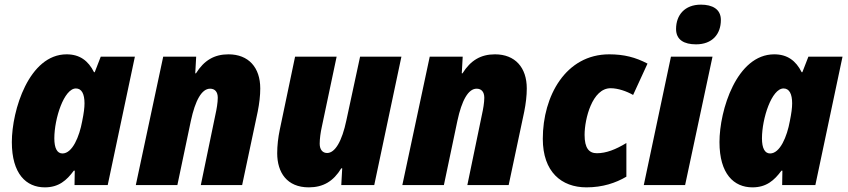

<svg xmlns="http://www.w3.org/2000/svg" viewBox="-20 -797 3651 827"><path d="M173 10C233 10 267 -20 298 -62H302L301 0H444L561 -553H414L388 -486H385C360 -536 323 -563 267 -563C105 -563 31 -322 31 -185C31 -48 93 10 173 10ZM249 -136C226 -136 214 -159 214 -201C214 -287 256 -416 307 -416C332 -416 344 -392 344 -352C344 -332 341 -310 334 -275C322 -209 292 -136 249 -136Z M565 0H744L802 -276C821 -365 849 -415 885 -415C905 -415 918 -402 918 -376C918 -355 913 -326 908 -304L845 0H1023L1090 -316C1097 -351 1101 -385 1101 -416C1101 -506 1051 -563 964 -563C903 -563 859 -537 824 -481H821L825 -553H683Z M1310 10C1372 10 1416 -16 1450 -72H1454L1450 0H1592L1709 -553H1531L1472 -279C1453 -188 1423 -138 1389 -138C1370 -138 1357 -152 1357 -178C1357 -199 1361 -228 1366 -250L1430 -553H1251L1185 -238C1178 -205 1174 -169 1174 -137C1174 -54 1216 10 1310 10Z M1713 0H1892L1950 -276C1969 -365 1997 -415 2033 -415C2053 -415 2066 -402 2066 -376C2066 -355 2061 -326 2056 -304L1993 0H2171L2238 -316C2245 -351 2249 -385 2249 -416C2249 -506 2199 -563 2112 -563C2051 -563 2007 -537 1972 -481H1969L1973 -553H1831Z M2506 10C2576 10 2632 -9 2678 -36V-181C2632 -153 2591 -137 2551 -137C2517 -137 2498 -159 2498 -216C2498 -285 2531 -417 2610 -417C2642 -417 2679 -404 2707 -388L2769 -523C2718 -550 2668 -563 2604 -563C2417 -563 2318 -384 2318 -199C2318 -57 2398 10 2506 10Z M2978 -606C3048 -606 3085 -650 3085 -711C3085 -758 3048 -777 2999 -777C2929 -777 2892 -732 2892 -672C2892 -625 2927 -606 2978 -606ZM2753 0H2931L3049 -553H2870Z M3221 10C3281 10 3315 -20 3346 -62H3350L3349 0H3492L3609 -553H3462L3436 -486H3433C3408 -536 3371 -563 3315 -563C3153 -563 3079 -322 3079 -185C3079 -48 3141 10 3221 10ZM3297 -136C3274 -136 3262 -159 3262 -201C3262 -287 3304 -416 3355 -416C3380 -416 3392 -392 3392 -352C3392 -332 3389 -310 3382 -275C3370 -209 3340 -136 3297 -136Z"/></svg>

Font: Noto Sans SemiCondensed Black
Style: Italic
Weight: 900
Width: 4
Italic angle: -12°
Designer: Monotype Design Team
Foundry: Monotype Imaging Inc.
Version: Version 2.013